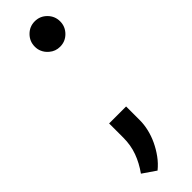

<svg xmlns="http://www.w3.org/2000/svg" viewBox="-248 -565 706 706"><g transform="rotate(-45 105.5 -212.0)"><path d="M74.2 -499.5Q74.2 -526.9 93.5 -546.4Q112.8 -565.9 140.1 -565.9Q167.5 -565.9 186.8 -546.4Q206.1 -526.9 206.1 -499.8Q206.1 -472.7 186.8 -453.1Q167.5 -433.6 140.1 -433.6Q116.2 -433.6 98.6 -448.7Q85.4 -459.5 79.1 -474.6Q74.2 -485.8 74.2 -499.5ZM156.2 -34.7Q156.2 -12.7 150.6 11.2Q145 35.2 134 58.6Q123 82 107.4 103.5Q91.8 125 71.3 141.6L20 106.4Q43 74.2 55.4 40.3Q67.9 6.3 67.9 -33.2V-106.9H156.2Z"/></g></svg>

Font: Dirooz
Style: Regular
Weight: 400
Foundry: DejaVu fonts team - Redesigned by Saber Rastikerdar
Version: Version 0.2.1